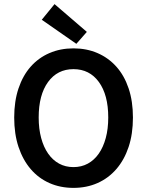

<svg xmlns="http://www.w3.org/2000/svg" viewBox="-20 -901 714 933"><path d="M337 12Q273 12 220 -11.5Q167 -35 129 -79.5Q91 -124 70 -187Q49 -250 49 -330Q49 -409 70 -471.5Q91 -534 129 -577Q167 -620 220 -643Q273 -666 337 -666Q401 -666 454 -643Q507 -620 545.5 -577Q584 -534 605 -471.5Q626 -409 626 -330Q626 -250 605 -187Q584 -124 545.5 -79.5Q507 -35 454 -11.5Q401 12 337 12ZM337 -89Q376 -89 407 -106Q438 -123 460 -154.5Q482 -186 494 -230.5Q506 -275 506 -330Q506 -440 460.5 -502.5Q415 -565 337 -565Q259 -565 213.5 -502.5Q168 -440 168 -330Q168 -275 180 -230.5Q192 -186 214 -154.5Q236 -123 267 -106Q298 -89 337 -89ZM351 -688 183 -805 245 -881 402 -746Z"/></svg>

Font: Processing Sans Pro Semibold
Style: Regular
Weight: 600
Designer: Paul D. Hunt
Foundry: Adobe Systems Incorporated
Version: Version 2.020;PS 2.000;hotconv 1.0.86;makeotf.lib2.5.63406